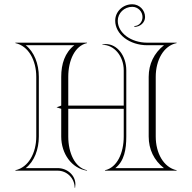

<svg xmlns="http://www.w3.org/2000/svg" viewBox="-20 -800 900 900"><path d="M560 -470V-305H300V-440C300 -517.1 331 -585.6 388 -598V-600H52V-598C113.7 -584.5 150 -517.1 150 -440V-160C150 -82.9 113.7 -15.5 52 -2V0H250C294.2 0 330 36 330 80H332C332.9 74.4 333.4 69 333.4 63.9C333.4 22 296 -12 250 -12H100.6C141.2 -43.8 162 -99.7 162 -160V-440C162 -500.8 140.1 -557 100.6 -588H328.4C283.9 -553.2 267 -499.9 267 -440V-305L245 -297L267 -290V-160C267 -79 316.4 -10.4 388 0V-2C331 -14.4 300 -82.9 300 -160V-290H560V-160C560 -82.9 529 -14.4 472 -2V0H808V-2C746.3 -15.5 710 -82.9 710 -160V-440C710 -517.8 746.7 -585.7 808 -598V-600H670C593.8 -600 532 -645.9 532 -702.5C532 -738.7 562.5 -768 600 -768C626.5 -768 648 -746.5 648 -720C648 -696.8 631 -678 610 -678V-674C637.6 -674 660 -694.6 660 -720C660 -753.1 633.1 -780 600 -780C555.8 -780 520 -745.6 520 -703.2C520 -639.6 587.2 -588 670 -588H748.7C702 -551.2 677.2 -499.8 677 -440V-160C677 -100.1 701.4 -48.8 748.4 -12H520.6C562.6 -44.9 572 -100.1 572 -160V-470C572 -539.1 529 -593.4 476.1 -593.4C471 -593.4 465.6 -592.9 460 -592V-590C515.2 -590 560 -537.2 560 -470Z"/></svg>

Font: SortefaxS01
Style: Medium
Weight: 500
Designer: gluk
Foundry: gluk
Version: Version 0.261